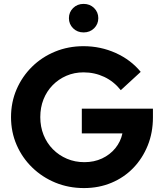

<svg xmlns="http://www.w3.org/2000/svg" viewBox="-20 -946 834 977"><path d="M407.4 11Q329.3 11 262 -16.6Q194.7 -44.3 143.8 -93.8Q92.8 -143.3 64.5 -208.8Q36.1 -274.3 36.1 -350Q36.1 -425.7 64.3 -491.2Q92.6 -556.7 142.8 -606.2Q193 -655.7 260.3 -683.4Q327.6 -711 405 -711Q491.7 -711 568.7 -676.4Q645.7 -641.7 696 -580.3L594.7 -487.2Q559 -531.8 510.2 -554.8Q461.4 -577.8 405 -577.8Q357.9 -577.8 317.8 -560.4Q277.8 -543.1 247.9 -512.5Q217.9 -481.9 201.4 -440.5Q185 -399.1 185 -350Q185 -301.2 201.8 -259.2Q218.7 -217.3 249.3 -186.4Q279.9 -155.5 320.7 -138.2Q361.5 -120.8 409.3 -120.8Q458.8 -120.8 499.2 -139.6Q539.5 -158.5 566.8 -191.7Q594 -225 602.9 -267.2H396.3V-393.2H758.2V-348.6Q758.2 -271.3 731.8 -205.8Q705.4 -140.3 658.4 -91.5Q611.3 -42.7 547.2 -15.9Q483 11 407.4 11ZM405.4 -781Q373.3 -781 352 -802.1Q330.7 -823.2 330.7 -853.6Q330.7 -884 352 -905.1Q373.3 -926.2 405.4 -926.2Q437.6 -926.2 458.9 -905.1Q480.2 -884 480.2 -853.6Q480.2 -823.2 458.9 -802.1Q437.6 -781 405.4 -781Z"/></svg>

Font: Red Hat Display VF
Style: Regular
Weight: 300
Designer: Pentagram, MCKL
Foundry: Pentagram, MCKL
Version: Version 1.023